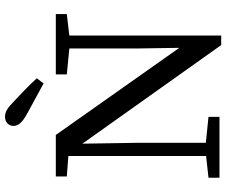

<svg xmlns="http://www.w3.org/2000/svg" viewBox="-90 -828 925 786"><g transform="rotate(-90 373.0 -435.5)"><path d="M38 0V-45L146 -57H170L287 -45V0ZM127 0V-647H176L181 -328V0ZM461 -625V-670H708V-625L605 -613H583ZM581 7 171 -570H164L136 -618L43 -625V-670H213L582 -147L570 -142L567 -343V-670H620V7ZM445 -748 424 -720Q393 -737 361.5 -754Q330 -771 299 -788Q272 -803 261 -816Q250 -829 250 -843Q250 -859 261 -868.5Q272 -878 288 -878Q302 -878 316 -870Q330 -862 351 -841Q375 -819 399 -795.5Q423 -772 445 -748Z"/></g></svg>

Font: Source Serif 4 18pt
Style: Regular
Weight: 400
Designer: Frank Grießhammer
Foundry: Adobe Systems Incorporated
Version: Version 4.004;hotconv 1.0.116;makeotfexe 2.5.65601